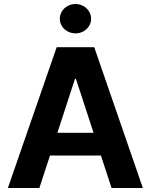

<svg xmlns="http://www.w3.org/2000/svg" viewBox="-20 -944 758 964"><path d="M19.5 0 264.6 -707H453.1L697.3 0H540L486.8 -163.1H231L177.7 0ZM449.7 -277.3 361.3 -547.9H356.4L268.1 -277.3ZM280.3 -849.6Q280.3 -869.6 290.8 -886.7Q301.3 -903.8 319.6 -913.8Q337.9 -923.8 359.4 -923.8Q380.4 -923.8 398.4 -913.8Q416.5 -903.8 427 -886.7Q437.5 -869.6 437.5 -849.6Q437.5 -830.1 427 -813.2Q416.5 -796.4 398.4 -786.4Q380.4 -776.4 359.4 -776.4Q337.9 -776.4 319.6 -786.4Q301.3 -796.4 290.8 -813.2Q280.3 -830.1 280.3 -849.6Z"/></svg>

Font: Pretendard
Style: Bold
Weight: 700
Designer: Base glyphs from Inter by Rasmus Andersson; Hangeul glyphs from Noto Sans CJK(Source Han Sans) by Jang Soo-young and Kan
Foundry: Kil Hyung-jin
Version: Version 1.309